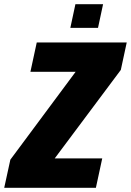

<svg xmlns="http://www.w3.org/2000/svg" viewBox="-41 -889 620 909"><path d="M-21 0 8 -133 317 -549H103L133 -688H559L531 -558L218 -139H443L413 0ZM292 -757 316 -869H447L423 -757Z"/></svg>

Font: Saira SemiCondensed ExtraBold
Style: Italic
Weight: 800
Width: 4
Italic angle: -12°
Designer: Hector Gatti with collaboration of the Omnibus-Type team
Foundry: Omnibus-Type
Version: Version 1.101